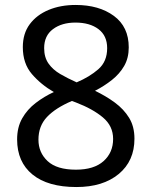

<svg xmlns="http://www.w3.org/2000/svg" viewBox="-20 -744 612 774"><path d="M285 -724Q379 -724 439 -680Q499 -636 499 -553Q499 -510 480.5 -478Q462 -446 431 -421.5Q400 -397 363 -378Q407 -357 443 -330.5Q479 -304 500.5 -269Q522 -234 522 -185Q522 -95 458.5 -42.5Q395 10 288 10Q173 10 111 -40.5Q49 -91 49 -182Q49 -231 69.5 -267Q90 -303 124 -329Q158 -355 197 -373Q145 -403 108.5 -445.5Q72 -488 72 -554Q72 -609 100 -646.5Q128 -684 176 -704Q224 -724 285 -724ZM284 -653Q229 -653 193.5 -626.5Q158 -600 158 -550Q158 -513 175.5 -488Q193 -463 223 -445.5Q253 -428 289 -412Q341 -434 376.5 -465Q412 -496 412 -550Q412 -600 377 -626.5Q342 -653 284 -653ZM135 -181Q135 -129 172 -94.5Q209 -60 286 -60Q359 -60 397.5 -94.5Q436 -129 436 -184Q436 -236 395 -270.5Q354 -305 286 -331L270 -337Q204 -309 169.5 -272.5Q135 -236 135 -181Z"/></svg>

Font: Noto Sans Limbu
Style: Regular
Weight: 400
Designer: Monotype Design Team
Foundry: Monotype Imaging Inc.
Version: Version 2.004; ttfautohint (v1.8.4.7-5d5b)